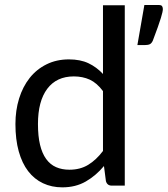

<svg xmlns="http://www.w3.org/2000/svg" viewBox="-20 -758 685 784"><path d="M400.5 -386Q375.5 -419.5 346.5 -432.8Q317.5 -446 281.5 -446Q211 -446 173 -395.5Q135 -345 135 -251.5Q135 -202 143.5 -166.8Q152 -131.5 168.5 -108.8Q185 -86 209 -75.5Q233 -65 263.5 -65Q307.5 -65 340.2 -85Q373 -105 400.5 -141.5ZM489.5 -736.5V0H436.5Q417.5 0 412.5 -18.5L404.5 -80Q372 -41 330.5 -17Q289 7 234.5 7Q191 7 155.5 -9.8Q120 -26.5 95 -59Q70 -91.5 56.5 -140Q43 -188.5 43 -251.5Q43 -307.5 58 -355.8Q73 -404 101 -439.5Q129 -475 169.8 -495.2Q210.5 -515.5 261.5 -515.5Q308 -515.5 341.2 -499.8Q374.5 -484 400.5 -456V-736.5ZM628.5 -737.5Q639.5 -737.5 642.2 -732.2Q645 -727 645 -721Q645 -716 643.2 -707.8Q641.5 -699.5 637 -684.8Q632.5 -670 624.5 -647.5Q616.5 -625 604 -592Q599 -581 591.8 -577.5Q584.5 -574 572 -574H541L569.5 -737.5Z"/></svg>

Font: Lato-Regular
Style: Regular
Weight: 400
Designer: Lukasz Dziedzic with Adam Twardoch and Botio Nikoltchev
Foundry: tyPoland Lukasz Dziedzic
Version: Version 2.015; 2015-08-06; http://www.latofonts.com/